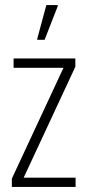

<svg xmlns="http://www.w3.org/2000/svg" viewBox="-20 -742 347 762"><path d="M27 0V-33L232 -473H34V-510H279V-477L74 -37H280V0ZM128 -584V-589L164 -722H209V-717L157 -584Z"/></svg>

Font: Saira ExtraCondensed ExtraLight
Style: Regular
Weight: 250
Width: 2
Designer: Hector Gatti with collaboration of the Omnibus-Type team
Foundry: Omnibus-Type
Version: Version 1.101